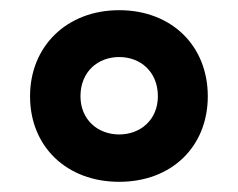

<svg xmlns="http://www.w3.org/2000/svg" viewBox="-20 -744 468 377"><path d="M214 -387C317 -387 388 -456 388 -555C388 -654 317 -724 214 -724C111 -724 39 -653 39 -555C39 -456 111 -387 214 -387ZM214 -480C172 -480 138 -509 138 -555C138 -603 172 -632 214 -632C256 -632 290 -603 290 -555C290 -509 256 -480 214 -480Z"/></svg>

Font: Noto Sans Javanese
Style: Bold
Weight: 700
Designer: Monotype Design Team
Foundry: Monotype Imaging Inc.
Version: Version 2.005